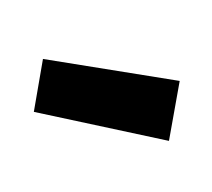

<svg xmlns="http://www.w3.org/2000/svg" viewBox="-55 -854 400 362"><g transform="rotate(30 145.0 -673.0)"><path d="M7 -674 251 -767 290 -659 42 -579Z"/></g></svg>

Font: TypoPRO Titillium Text
Style: 800 wt
Weight: 800
Designer: Accademia di Belle Arti di Urbino and others
Foundry: Accademia di Belle Arti di Urbino and others.
Version: Version 25.000